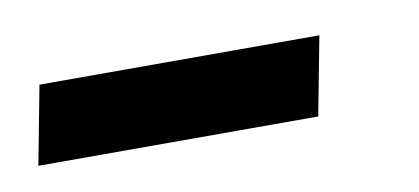

<svg xmlns="http://www.w3.org/2000/svg" viewBox="-97 -30 386 177"><g transform="rotate(-10 96.0 58.0)"><path d="M-70.5 94.5 -56.5 21H205.5L191.5 94.5Z"/></g></svg>

Font: Anybody UltraCondensed SemiBold
Style: Italic
Weight: 600
Width: 1
Italic angle: -10°
Designer: Tyler Finck
Foundry: Etcetera Type Company
Version: Version 1.010; ttfautohint (v1.8.3) -l 8 -r 50 -G 200 -x 14 